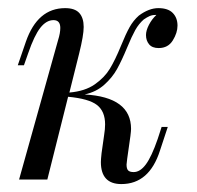

<svg xmlns="http://www.w3.org/2000/svg" viewBox="-20 -446 490 477"><path d="M421 -382.3Q421 -364.5 409.3 -345.6Q397.6 -326.6 374.2 -326.6Q358.1 -326.6 350.4 -335.9Q342.7 -345.2 342.7 -358.9Q342.7 -370.2 350 -384.3Q357.3 -398.4 368.5 -408.9H366.9Q358.1 -408.9 351.6 -406Q345.2 -403.2 337.1 -397.6Q325 -387.1 316.1 -371.4Q307.3 -355.6 296 -328.2Q282.3 -295.2 270.6 -274.2Q258.9 -253.2 239.1 -235.5Q219.4 -217.7 190.3 -211.3Q305.6 -204.8 305.6 -125.8Q305.6 -121 304 -108.1L296 -51.6Q294.4 -40.3 294.4 -37.1Q294.4 -26.6 298.4 -22.6Q302.4 -18.5 312.1 -18.5Q328.2 -18.5 342.3 -37.5Q356.5 -56.5 371.8 -100.8L381.5 -130.6H396.8L377.4 -71.8Q350.8 11.3 281.5 11.3Q230.6 11.3 230.6 -43.5Q230.6 -49.2 232.3 -65.3L238.7 -110.5Q241.1 -125 241.1 -137.1Q241.1 -169.4 221 -185.1Q200.8 -200.8 149.2 -205.6L97.6 0H27.4L124.2 -346Q129.8 -363.7 129.8 -376.6Q129.8 -396 112.9 -396Q95.2 -396 80.2 -377Q65.3 -358.1 50 -313.7L39.5 -283.9H24.2L44.4 -342.7Q73.4 -425.8 141.9 -425.8Q166.1 -425.8 177 -413.7Q187.9 -401.6 187.9 -379Q187.9 -358.1 176.6 -312.9L152.4 -216.1Q191.1 -219.4 215.3 -236.3Q239.5 -253.2 252.8 -275Q266.1 -296.8 280.6 -332.3Q292.7 -362.1 302 -378.6Q311.3 -395.2 325 -407.3Q350 -425.8 373.4 -425.8Q397.6 -425.8 409.3 -413.7Q421 -401.6 421 -382.3Z"/></svg>

Font: Playfair Display SC
Style: Italic
Weight: 400
Italic angle: -14°
Designer: Claus Eggers Sørensen
Foundry: Claus Eggers Sørensen
Version: Version 1.202; ttfautohint (v1.6)